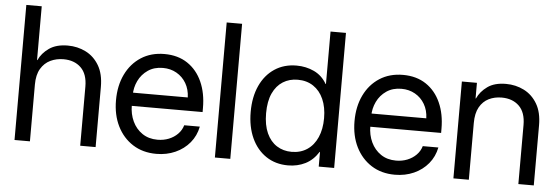

<svg xmlns="http://www.w3.org/2000/svg" viewBox="-48 -864 2969 1018"><g transform="rotate(5 1436.5 -355.5)"><path d="M136.7 -301.8V0H54.7V-718.8H136.7V-432.6H138.7Q155.8 -470.2 193.8 -496.8Q231.9 -523.4 293 -523.4Q345.2 -523.4 389.2 -501.2Q433.1 -479 459.7 -434.1Q486.3 -389.2 486.3 -320.3V0H404.3V-314.5Q404.3 -381.3 369.4 -415.3Q334.5 -449.2 276.4 -449.2Q238.8 -449.2 207 -434.1Q175.3 -418.9 156 -386.5Q136.7 -354 136.7 -301.8Z M809.6 7.8Q737.8 7.8 684.6 -26.1Q631.3 -60.1 601.8 -119.6Q572.3 -179.2 572.3 -256.8Q572.3 -335 601.3 -395Q630.4 -455.1 683.3 -489.3Q736.3 -523.4 807.6 -523.4Q879.4 -523.4 930.4 -489.3Q981.4 -455.1 1008.3 -395Q1035.2 -335 1035.2 -256.8V-234.4H617.2V-304.7H950.2Q948.7 -347.7 929.7 -380.1Q910.6 -412.6 878.4 -430.9Q846.2 -449.2 805.7 -449.2Q759.3 -449.2 726.1 -426.5Q692.9 -403.8 675.5 -367.7Q658.2 -331.5 658.2 -291V-237.3Q658.2 -190.9 676.3 -152.3Q694.3 -113.8 728.3 -90.6Q762.2 -67.4 809.6 -67.4Q841.8 -67.4 869.4 -78.4Q897 -89.4 916.7 -109.4Q936.5 -129.4 944.3 -156.2H1027.3Q1017.6 -106.9 987.1 -70.1Q956.5 -33.2 910.6 -12.7Q864.7 7.8 809.6 7.8Z M1203.1 -718.8V0H1121.1V-718.8Z M1510.7 7.8Q1443.8 7.8 1393.8 -25.6Q1343.8 -59.1 1316.4 -118.9Q1289.1 -178.7 1289.1 -257.8Q1289.1 -337.4 1316.4 -397.2Q1343.8 -457 1393.8 -490.2Q1443.8 -523.4 1510.7 -523.4Q1561 -523.4 1604 -503.2Q1647 -482.9 1671.9 -439.5H1673.8V-718.8H1755.9V0H1673.8V-78.1H1671.9Q1644 -33.7 1602.5 -12.9Q1561 7.8 1510.7 7.8ZM1523.4 -65.4Q1571.3 -65.4 1606.4 -89.1Q1641.6 -112.8 1660.6 -156.2Q1679.7 -199.7 1679.7 -257.8Q1679.7 -316.4 1660.6 -359.4Q1641.6 -402.3 1606.4 -425.8Q1571.3 -449.2 1523.4 -449.2Q1479 -449.2 1444.6 -427.7Q1410.2 -406.2 1390.6 -363.8Q1371.1 -321.3 1371.1 -257.8Q1371.1 -194.8 1390.6 -151.9Q1410.2 -108.9 1444.6 -87.2Q1479 -65.4 1523.4 -65.4Z M2079.1 7.8Q2007.3 7.8 1954.1 -26.1Q1900.9 -60.1 1871.3 -119.6Q1841.8 -179.2 1841.8 -256.8Q1841.8 -335 1870.8 -395Q1899.9 -455.1 1952.9 -489.3Q2005.9 -523.4 2077.1 -523.4Q2148.9 -523.4 2200 -489.3Q2251 -455.1 2277.8 -395Q2304.7 -335 2304.7 -256.8V-234.4H1886.7V-304.7H2219.7Q2218.3 -347.7 2199.2 -380.1Q2180.2 -412.6 2147.9 -430.9Q2115.7 -449.2 2075.2 -449.2Q2028.8 -449.2 1995.6 -426.5Q1962.4 -403.8 1945.1 -367.7Q1927.7 -331.5 1927.7 -291V-237.3Q1927.7 -190.9 1945.8 -152.3Q1963.9 -113.8 1997.8 -90.6Q2031.7 -67.4 2079.1 -67.4Q2111.3 -67.4 2138.9 -78.4Q2166.5 -89.4 2186.3 -109.4Q2206.1 -129.4 2213.9 -156.2H2296.9Q2287.1 -106.9 2256.6 -70.1Q2226.1 -33.2 2180.2 -12.7Q2134.3 7.8 2079.1 7.8Z M2472.7 -301.8V0H2390.6V-515.6H2470.7V-432.6H2472.7Q2489.7 -470.2 2526.9 -496.8Q2564 -523.4 2625 -523.4Q2677.2 -523.4 2721.2 -501.2Q2765.1 -479 2791.7 -434.1Q2818.4 -389.2 2818.4 -320.3V0H2736.3V-314.5Q2736.3 -381.3 2701.4 -415.3Q2666.5 -449.2 2608.4 -449.2Q2570.8 -449.2 2540 -434.1Q2509.3 -418.9 2491 -386.5Q2472.7 -354 2472.7 -301.8Z"/></g></svg>

Font: Inter Display V
Style: Regular
Weight: 400
Designer: Rasmus Andersson
Foundry: rsms
Version: Version 3.015;git-src